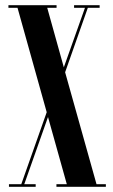

<svg xmlns="http://www.w3.org/2000/svg" viewBox="-20 -720 435 740"><path d="M14.5 0V-10H62L160 -287.5L47.5 -690H12.5V-700H198V-690H162L226 -460.5L307.5 -690H265.5V-700H364V-690H318.5L231 -441.5L352 -10H388V0H197.5V-10H237.5L165 -269L73.5 -10H117.5V0Z"/></svg>

Font: Imbue 100pt SemiBold
Style: Regular
Weight: 600
Designer: Tyler Finck
Foundry: Etcetera Type Company
Version: Version 1.102; ttfautohint (v1.8.3)